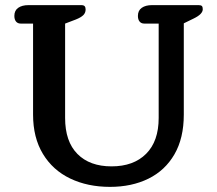

<svg xmlns="http://www.w3.org/2000/svg" viewBox="-20 -715 847 749"><path d="M109 -268V-623H61Q49 -623 42.5 -631Q36 -639 36 -653Q36 -674 51 -684.5Q66 -695 91 -695H297Q307 -695 310.5 -690.5Q314 -686 314 -678Q314 -665 305 -656Q296 -647 276 -639L234 -623V-255Q234 -163 282 -114.5Q330 -66 415 -66Q501 -66 550 -115Q599 -164 599 -255V-623H543Q531 -623 524.5 -631Q518 -639 518 -653Q518 -674 533 -684.5Q548 -695 573 -695H755Q764 -695 767.5 -691.5Q771 -688 771 -679Q771 -660 736 -643L697 -624V-268Q697 -176 660.5 -113Q624 -50 559 -18Q494 14 409 14Q322 14 254 -18.5Q186 -51 147.5 -114.5Q109 -178 109 -268Z"/></svg>

Font: Maitree Semibold
Style: Regular
Weight: 600
Designer: CadsonDemak Team
Foundry: CadsonDemak
Version: Version 1.010